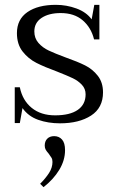

<svg xmlns="http://www.w3.org/2000/svg" viewBox="-20 -500 478 794"><path d="M73 -53 62 9H41V-139H62Q73 -85 111 -54Q149 -23 208 -23Q269 -23 301.5 -45.5Q334 -68 334 -110Q334 -133 318.5 -149.5Q303 -166 281 -176.5Q259 -187 216 -204Q164 -223 130.5 -240Q97 -257 73.5 -287Q50 -317 50 -363Q50 -420 93.5 -450Q137 -480 211 -480Q255 -480 296 -465Q337 -450 359 -420L370 -480H391V-337H369Q357 -386 322 -416Q287 -446 231 -446Q182 -446 152 -426Q122 -406 122 -370Q122 -342 139 -322.5Q156 -303 181.5 -291Q207 -279 250 -263Q301 -245 332 -229.5Q363 -214 384.5 -186.5Q406 -159 406 -118Q406 -54 356.5 -22Q307 10 228 10Q179 10 138 -4.5Q97 -19 73 -53ZM146 260Q169 237 183 215Q197 193 197 170Q197 159 193 152.5Q189 146 181 135Q173 126 169 119Q165 112 165 102Q165 84 175.5 73.5Q186 63 204 63Q224 63 236.5 77Q249 91 249 121Q249 163 225 202.5Q201 242 160 274Z"/></svg>

Font: Taviraj Light
Style: Regular
Weight: 300
Designer: Katatrad Team
Foundry: CadsonDemak
Version: Version 1.001